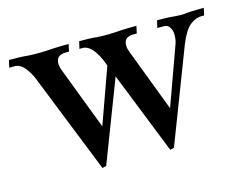

<svg xmlns="http://www.w3.org/2000/svg" viewBox="-73 -519 815 636"><g transform="rotate(-15 334.5 -201.0)"><path d="M439.5 11.7 327.6 -270 220.7 8.3 207 11.7 68.8 -335.4Q43.5 -389.2 14.6 -389.2H-5.4L0.5 -414.1Q43.9 -414.1 64.5 -411.6Q78.6 -410.6 102.1 -410.6Q117.2 -410.6 128.2 -411.4Q139.2 -412.1 156.2 -413.1Q173.3 -414.1 205.1 -414.1L199.7 -389.2H188.5Q155.3 -389.2 155.3 -360.4Q155.3 -350.1 160.6 -335.9L242.2 -121.6L310.5 -312L301.3 -335.4Q275.9 -389.2 247.1 -389.2H235.4L241.2 -414.1Q283.2 -414.1 300.8 -411.6Q314.5 -410.6 334.5 -410.6Q349.6 -410.6 360.6 -411.4Q371.6 -412.1 388.7 -413.1Q405.8 -414.1 437.5 -414.1L432.1 -389.2H420.9Q387.7 -389.2 387.7 -360.4Q387.7 -350.1 393.1 -335.9L474.6 -121.6L547.4 -323.2Q551.8 -336.4 551.8 -350.1Q551.8 -351.1 551.5 -359.4Q551.3 -367.7 544.9 -378.4Q538.6 -389.2 525.9 -389.2H502.4L508.3 -414.1Q536.6 -414.1 551 -413.1Q565.4 -412.1 573 -411.4Q580.6 -410.6 588.4 -410.6H595.2Q624.5 -414.1 668.5 -414.1L663.1 -389.2H654.8Q633.3 -389.2 614 -373.5Q594.7 -357.9 577.1 -314.5L453.1 8.3Z"/></g></svg>

Font: Quaaykop
Style: Regular
Weight: 400
Designer: Tup Wanders
Foundry: Free font, DO NOT SELL
Version: Version 1.00;July 31, 2023;FontCreator 11.5.0.2430 64-bit